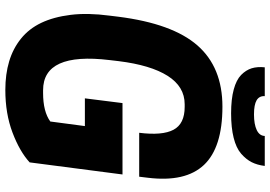

<svg xmlns="http://www.w3.org/2000/svg" viewBox="-165 -825 1003 713"><g transform="rotate(90 336.5 -468.5)"><path d="M400.9 -825.2Q348.1 -825.2 312.3 -835Q276.4 -844.7 258.3 -862.5Q240.2 -880.4 233.6 -901.6Q227.1 -922.9 230 -950.2H336.9Q335.9 -929.7 352.5 -919.9Q369.1 -910.2 404.8 -910.2Q441.4 -910.2 462.9 -920.4Q484.4 -930.7 484.9 -950.2H596.2Q592.8 -922.4 582.3 -901.6Q571.8 -880.9 550.8 -862.5Q529.8 -844.2 491.9 -834.7Q454.1 -825.2 400.9 -825.2ZM314 13.2Q255.4 13.2 208 -1Q160.6 -15.1 123.8 -44.7Q86.9 -74.2 64.9 -120.1Q43 -166 35.2 -229.2Q27.3 -292.5 38.1 -374L42 -405.8Q67.4 -607.4 148.7 -700.2Q230 -793 376 -793Q527.8 -793 592.5 -724.4Q657.2 -655.8 640.1 -516.1L636.2 -483.9H473.1Q483.9 -569.8 461.9 -611.3Q439.9 -652.8 377 -652.8H367.2Q301.8 -652.8 261.7 -589.6Q221.7 -526.4 207 -407.2L203.1 -374Q173.3 -127 314.9 -127H325.2Q394.5 -127 431.2 -153.8L448.2 -282.2H345.2L362.8 -421.9H627.9L583 -77.1Q542.5 -40 472.2 -13.4Q401.9 13.2 314 13.2Z"/></g></svg>

Font: Cooper Hewitt
Style: Bold Italic
Weight: 712
Designer: Village Type and Design LLC
Foundry: Cooper Hewitt Smithsonian Design Museum
Version: 1.000